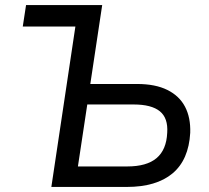

<svg xmlns="http://www.w3.org/2000/svg" viewBox="-20 -739 827 759"><path d="M183 0 278 -634H70L83 -719H384L337 -407H522Q594 -407 641.5 -383.5Q689 -360 711.5 -317Q734 -274 732 -214Q726 -107 662 -53.5Q598 0 481 0ZM288 -81H483Q560 -81 599 -114Q638 -147 641 -214Q645 -272 612 -299Q579 -326 508 -326H325Z"/></svg>

Font: Nunitoga
Style: Medium Italic
Weight: 500
Italic angle: -9°
Designer: Vernon Adams
Foundry: Vernon Adams
Version: Version 1.0